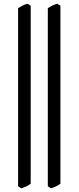

<svg xmlns="http://www.w3.org/2000/svg" viewBox="-20 -777 426 1041"><path d="M146.5 218.8Q137.7 226.6 122.6 233.4Q107.4 240.2 95.2 244.1L78.1 232.9V-732.9Q91.8 -741.2 103.3 -747.1Q114.7 -752.9 128.9 -756.8L146.5 -746.1ZM307.6 218.8Q298.8 226.6 283.7 233.4Q268.6 240.2 256.3 244.1L239.3 232.9V-732.9Q252.9 -741.2 264.4 -747.1Q275.9 -752.9 290 -756.8L307.6 -746.1Z"/></svg>

Font: Gentium Plus
Style: Regular
Weight: 400
Designer: J. Victor Gaultney, Annie Olsen, Iska Routamaa
Foundry: SIL International
Version: Version 1.510